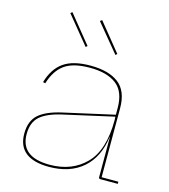

<svg xmlns="http://www.w3.org/2000/svg" viewBox="-114 -855 839 953"><g transform="rotate(15 305.5 -379.0)"><path d="M578 -11V0H488Q480 0 480 -9V-215H479Q465 -108 399 -50.5Q333 7 225 7Q146 7 105.5 -25Q65 -57 65 -121Q65 -186 102.5 -219.5Q140 -253 221 -271L480 -329V-364Q480 -448 432 -484.5Q384 -521 296 -521Q211 -521 166.5 -489.5Q122 -458 101 -389L89 -392Q110 -464 158.5 -498Q207 -532 296 -532Q390 -532 441 -493Q492 -454 492 -365V-11ZM481 -302 480 -319 222 -261Q147 -244 112 -213Q77 -182 77 -122Q77 -4 226 -4Q340 -4 410.5 -75.5Q481 -147 481 -302ZM256 -622 248 -615 131 -758 140 -765ZM409 -622 401 -615 283 -758 293 -765Z"/></g></svg>

Font: Hepta Slab Thin
Style: Regular
Weight: 250
Designer: Michael LaGattuta
Foundry: Michael LaGattuta
Version: Version 1.100; ttfautohint (v1.8) -l 8 -r 50 -G 200 -x 14 -D